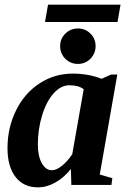

<svg xmlns="http://www.w3.org/2000/svg" viewBox="-20 -782 540 812"><path d="M401.9 -43.9 455.1 -28.3 451.2 0H281.7L279.8 -67.4Q251 -31.2 214.6 -10.5Q178.2 10.3 140.6 10.3Q79.6 10.3 45.7 -33.7Q11.7 -77.6 11.7 -155.8Q11.7 -241.2 47.4 -314.2Q83 -387.2 146.7 -429Q210.4 -470.7 287.1 -470.7Q354.5 -470.7 409.7 -448.7L449.7 -466.8H476.1ZM140.1 -171.4Q140.1 -121.1 157 -91.6Q173.8 -62 199.2 -62Q218.8 -62 242.7 -81.5Q266.6 -101.1 285.6 -129.9L334 -404.8Q312 -421.4 273.4 -421.4Q237.3 -421.4 206.5 -387Q175.8 -352.5 158 -293.7Q140.1 -234.9 140.1 -171.4ZM234.4 -586.9Q234.4 -618.7 256.6 -640.1Q278.8 -661.6 309.6 -661.6Q340.8 -661.6 362.5 -639.9Q384.3 -618.2 384.3 -586.9Q384.3 -556.2 362.8 -533.9Q341.3 -511.7 309.6 -511.7Q278.3 -511.7 256.3 -533.4Q234.4 -555.2 234.4 -586.9ZM170.4 -689 183.1 -762.2H489.7L477.1 -689Z"/></svg>

Font: Liberation Serif
Style: Bold Italic
Weight: 700
Italic angle: -16.333°
Designer: Steve Matteson
Foundry: Ascender Corporation
Version: Version 2.1.5